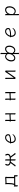

<svg xmlns="http://www.w3.org/2000/svg" viewBox="4042 -4787 916 9040"><g transform="rotate(-90 4500.0 -267.0)"><path d="M773 96Q773 100 768.5 102.5Q764 105 759 105Q746 105 729 96.5Q712 88 712 75V74Q713 57 713.5 35.5Q714 14 714 -8Q696 -9 669 -9Q642 -9 612 -9H493Q440 -9 390.5 -8Q341 -7 297 -2Q297 34 298 58.5Q299 83 300 100Q300 111 281 111Q268 111 253.5 104Q239 97 239 86V85Q241 68 241.5 54.5Q242 41 242 22Q242 -2 240.5 -20.5Q239 -39 237 -59V-62Q237 -72 247 -72Q250 -72 252 -71Q263 -68 275 -63.5Q287 -59 301 -54L313 -55Q332 -108 340.5 -166Q349 -224 349 -291V-386Q349 -402 349 -416.5Q349 -431 347 -443Q346 -451 345.5 -456.5Q345 -462 345 -466Q345 -480 357 -480Q366 -480 378 -476.5Q390 -473 399 -469.5Q408 -466 408 -466L601 -476Q617 -477 629 -480.5Q641 -484 654 -484Q664 -484 674.5 -476.5Q685 -469 692.5 -459Q700 -449 700 -442Q700 -430 694 -423.5Q688 -417 688 -406V-58Q702 -59 714.5 -62.5Q727 -66 735 -66Q751 -66 764.5 -50Q778 -34 778 -23Q778 -16 773.5 -8.5Q769 -1 769 9Q769 41 770.5 60Q772 79 773 95ZM634 -429 403 -417V-292Q403 -226 394.5 -166.5Q386 -107 371 -58Q399 -59 431 -59.5Q463 -60 492 -60Q528 -60 565.5 -60Q603 -60 634 -59Z M1463 -214Q1448 -215 1433 -216Q1418 -217 1404 -218Q1384 -192 1354.5 -153Q1325 -114 1296.5 -73.5Q1268 -33 1249 -1Q1243 9 1228 9Q1213 9 1197 0.5Q1181 -8 1181 -16Q1181 -19 1184 -22Q1197 -35 1215 -56.5Q1233 -78 1263.5 -118.5Q1294 -159 1344 -228Q1329 -232 1308.5 -240Q1288 -248 1268 -264Q1248 -280 1234.5 -305.5Q1221 -331 1221 -369Q1221 -392 1228 -417Q1235 -442 1251 -469Q1256 -476 1268 -476Q1281 -476 1294 -468.5Q1307 -461 1307 -449Q1307 -441 1302 -435Q1289 -418 1283.5 -400Q1278 -382 1278 -365Q1278 -341 1292 -318Q1306 -295 1345.5 -280Q1385 -265 1463 -264V-366Q1463 -376 1462.5 -397Q1462 -418 1461 -440Q1460 -462 1460 -473Q1460 -482 1475 -482Q1489 -482 1504 -474.5Q1519 -467 1519 -455Q1519 -447 1518.5 -430.5Q1518 -414 1517.5 -396Q1517 -378 1517 -366V-264Q1601 -264 1645 -277.5Q1689 -291 1705 -314Q1721 -337 1721 -365Q1721 -382 1715.5 -400Q1710 -418 1697 -435Q1692 -441 1692 -449Q1692 -461 1705 -468.5Q1718 -476 1731 -476Q1743 -476 1748 -469Q1764 -442 1771 -416.5Q1778 -391 1778 -368Q1778 -322 1759.5 -293.5Q1741 -265 1713 -250Q1685 -235 1655 -227Q1655 -227 1668 -209.5Q1681 -192 1699.5 -167.5Q1718 -143 1733 -122Q1751 -98 1774 -70Q1797 -42 1817 -22Q1820 -19 1820 -17Q1820 -9 1803.5 -0.5Q1787 8 1771 8Q1755 8 1750 -1Q1740 -18 1723.5 -42.5Q1707 -67 1690 -90Q1683 -101 1667.5 -122Q1652 -143 1635.5 -165Q1619 -187 1607.5 -202Q1596 -217 1596 -217Q1557 -214 1517 -214V-106Q1517 -100 1517.5 -79Q1518 -58 1519 -35Q1520 -12 1520 0Q1520 9 1505 9Q1492 9 1476.5 1.5Q1461 -6 1461 -18Q1461 -26 1461.5 -44.5Q1462 -63 1462.5 -81Q1463 -99 1463 -106Z M2337 -201V-198Q2337 -116 2374.5 -75Q2412 -34 2463 -34Q2528 -34 2581.5 -57.5Q2635 -81 2675 -124Q2687 -137 2696 -137Q2704 -137 2704 -127Q2704 -118 2689 -95Q2674 -72 2644.5 -46.5Q2615 -21 2569.5 -2.5Q2524 16 2463 16Q2412 16 2371.5 -9.5Q2331 -35 2307 -82.5Q2283 -130 2283 -195V-210Q2262 -224 2262 -240Q2262 -252 2279 -252Q2281 -252 2285.5 -252.5Q2290 -253 2290 -253Q2296 -289 2317.5 -329Q2339 -369 2372 -404Q2405 -439 2447 -461.5Q2489 -484 2538 -484Q2599 -484 2635 -463Q2671 -442 2686.5 -409Q2702 -376 2702 -340Q2702 -311 2695 -292Q2688 -273 2667.5 -259.5Q2647 -246 2607 -233Q2562 -220 2497 -210.5Q2432 -201 2349 -201ZM2365 -250Q2441 -250 2494.5 -258Q2548 -266 2582 -276Q2613 -285 2626.5 -293Q2640 -301 2644 -312Q2648 -323 2648 -341Q2648 -385 2619 -410.5Q2590 -436 2537 -436Q2500 -436 2467 -417.5Q2434 -399 2408.5 -370Q2383 -341 2366 -309Q2349 -277 2344 -250Z M3633 -226H3554L3392 -218Q3388 -218 3384.5 -217.5Q3381 -217 3377 -217V-108Q3377 -102 3378 -81Q3379 -60 3379.5 -37Q3380 -14 3380 -2Q3380 7 3365 7Q3352 7 3336.5 -0.5Q3321 -8 3321 -20Q3321 -28 3321.5 -46.5Q3322 -65 3322.5 -83Q3323 -101 3323 -108V-210Q3312 -212 3302.5 -226.5Q3293 -241 3293 -253Q3293 -267 3305 -267H3323V-367Q3323 -377 3322.5 -398Q3322 -419 3321 -441Q3320 -463 3320 -474Q3320 -483 3335 -483Q3349 -483 3364 -475.5Q3379 -468 3379 -456Q3379 -448 3378.5 -431.5Q3378 -415 3377.5 -397Q3377 -379 3377 -367V-266Q3381 -267 3384.5 -267Q3388 -267 3391 -267L3553 -275Q3568 -276 3586.5 -278Q3605 -280 3615 -280Q3625 -280 3633 -270V-367Q3633 -377 3632 -398Q3631 -419 3630.5 -441Q3630 -463 3630 -474Q3630 -483 3645 -483Q3659 -483 3674 -475.5Q3689 -468 3689 -456Q3689 -448 3688.5 -431.5Q3688 -415 3687.5 -397Q3687 -379 3687 -367V-108Q3687 -102 3687.5 -81Q3688 -60 3689 -37Q3690 -14 3690 -2Q3690 7 3675 7Q3662 7 3646.5 -0.5Q3631 -8 3631 -20Q3631 -28 3631.5 -46.5Q3632 -65 3632.5 -83Q3633 -101 3633 -108Z M4633 -226H4554L4392 -218Q4388 -218 4384.5 -217.5Q4381 -217 4377 -217V-108Q4377 -102 4378 -81Q4379 -60 4379.5 -37Q4380 -14 4380 -2Q4380 7 4365 7Q4352 7 4336.5 -0.5Q4321 -8 4321 -20Q4321 -28 4321.5 -46.5Q4322 -65 4322.5 -83Q4323 -101 4323 -108V-210Q4312 -212 4302.5 -226.5Q4293 -241 4293 -253Q4293 -267 4305 -267H4323V-367Q4323 -377 4322.5 -398Q4322 -419 4321 -441Q4320 -463 4320 -474Q4320 -483 4335 -483Q4349 -483 4364 -475.5Q4379 -468 4379 -456Q4379 -448 4378.5 -431.5Q4378 -415 4377.5 -397Q4377 -379 4377 -367V-266Q4381 -267 4384.5 -267Q4388 -267 4391 -267L4553 -275Q4568 -276 4586.5 -278Q4605 -280 4615 -280Q4625 -280 4633 -270V-367Q4633 -377 4632 -398Q4631 -419 4630.5 -441Q4630 -463 4630 -474Q4630 -483 4645 -483Q4659 -483 4674 -475.5Q4689 -468 4689 -456Q4689 -448 4688.5 -431.5Q4688 -415 4687.5 -397Q4687 -379 4687 -367V-108Q4687 -102 4687.5 -81Q4688 -60 4689 -37Q4690 -14 4690 -2Q4690 7 4675 7Q4662 7 4646.5 -0.5Q4631 -8 4631 -20Q4631 -28 4631.5 -46.5Q4632 -65 4632.5 -83Q4633 -101 4633 -108Z M5643 -395Q5610 -343 5566 -278Q5522 -213 5475.5 -147.5Q5429 -82 5387 -26Q5378 -14 5370.5 -1.5Q5363 11 5351 11Q5332 11 5316 -2Q5300 -15 5300 -29V-31Q5301 -40 5302 -57Q5303 -74 5303 -86V-364Q5303 -374 5302.5 -395Q5302 -416 5301 -438Q5300 -460 5300 -471Q5300 -480 5315 -480Q5329 -480 5344 -472.5Q5359 -465 5359 -453Q5359 -445 5358.5 -428.5Q5358 -412 5357.5 -394Q5357 -376 5357 -364V-78Q5396 -128 5441 -191Q5486 -254 5532.5 -322Q5579 -390 5620 -455Q5625 -463 5629 -472Q5633 -481 5646 -481Q5655 -481 5668 -476.5Q5681 -472 5691 -465.5Q5701 -459 5701 -452Q5701 -442 5699 -435.5Q5697 -429 5697 -415V-106Q5697 -100 5697.5 -79Q5698 -58 5699 -35Q5700 -12 5700 0Q5700 9 5685 9Q5672 9 5656.5 1.5Q5641 -6 5641 -18Q5641 -26 5641.5 -44.5Q5642 -63 5642.5 -81Q5643 -99 5643 -106Z M6474 -141Q6432 -69 6384.5 -36.5Q6337 -4 6281 -4Q6213 -4 6170 -54Q6127 -104 6127 -198Q6127 -254 6146 -305.5Q6165 -357 6198 -397Q6231 -437 6273.5 -460.5Q6316 -484 6362 -484Q6397 -484 6426.5 -468.5Q6456 -453 6474 -421V-594Q6474 -623 6473 -652Q6472 -681 6472 -697Q6472 -705 6487 -705Q6500 -705 6515 -697.5Q6530 -690 6530 -679Q6530 -668 6529 -643.5Q6528 -619 6528 -593V-362Q6544 -398 6573 -425.5Q6602 -453 6638 -468.5Q6674 -484 6711 -484Q6788 -484 6830 -432Q6872 -380 6872 -286Q6872 -232 6856 -181.5Q6840 -131 6811 -91Q6782 -51 6742 -28Q6702 -5 6653 -5Q6617 -5 6582.5 -21.5Q6548 -38 6528 -71V59Q6528 89 6529.5 117Q6531 145 6531 162Q6531 171 6516 171Q6503 171 6487.5 163.5Q6472 156 6472 145Q6472 134 6473 107Q6474 80 6474 58ZM6474 -386Q6469 -379 6460 -379Q6455 -379 6452 -383Q6435 -412 6412 -424Q6389 -436 6363 -436Q6326 -436 6293.5 -415.5Q6261 -395 6236.5 -360.5Q6212 -326 6198 -284.5Q6184 -243 6184 -201Q6184 -125 6212 -89.5Q6240 -54 6281 -54Q6314 -54 6348 -73Q6382 -92 6410.5 -124.5Q6439 -157 6456.5 -199Q6474 -241 6474 -287ZM6529 -117Q6533 -119 6535 -119Q6545 -119 6555 -105Q6574 -78 6597.5 -65.5Q6621 -53 6646 -53Q6697 -53 6734.5 -85.5Q6772 -118 6793 -170.5Q6814 -223 6814 -281Q6814 -358 6787 -396Q6760 -434 6711 -434Q6672 -434 6634.5 -411.5Q6597 -389 6569.5 -350Q6542 -311 6532 -260Q6530 -252 6529.5 -230Q6529 -208 6529 -179Z M7337 -201V-198Q7337 -116 7374.5 -75Q7412 -34 7463 -34Q7528 -34 7581.5 -57.5Q7635 -81 7675 -124Q7687 -137 7696 -137Q7704 -137 7704 -127Q7704 -118 7689 -95Q7674 -72 7644.5 -46.5Q7615 -21 7569.5 -2.5Q7524 16 7463 16Q7412 16 7371.5 -9.5Q7331 -35 7307 -82.5Q7283 -130 7283 -195V-210Q7262 -224 7262 -240Q7262 -252 7279 -252Q7281 -252 7285.5 -252.5Q7290 -253 7290 -253Q7296 -289 7317.5 -329Q7339 -369 7372 -404Q7405 -439 7447 -461.5Q7489 -484 7538 -484Q7599 -484 7635 -463Q7671 -442 7686.5 -409Q7702 -376 7702 -340Q7702 -311 7695 -292Q7688 -273 7667.5 -259.5Q7647 -246 7607 -233Q7562 -220 7497 -210.5Q7432 -201 7349 -201ZM7365 -250Q7441 -250 7494.5 -258Q7548 -266 7582 -276Q7613 -285 7626.5 -293Q7640 -301 7644 -312Q7648 -323 7648 -341Q7648 -385 7619 -410.5Q7590 -436 7537 -436Q7500 -436 7467 -417.5Q7434 -399 7408.5 -370Q7383 -341 7366 -309Q7349 -277 7344 -250Z M8305 -368Q8305 -399 8304 -427Q8303 -455 8302 -472Q8302 -481 8317 -481Q8331 -481 8346.5 -473.5Q8362 -466 8362 -454Q8362 -448 8361.5 -433Q8361 -418 8361 -401Q8361 -384 8360.5 -372Q8360 -360 8360 -360Q8377 -397 8408 -425Q8439 -453 8478 -468.5Q8517 -484 8556 -484Q8637 -484 8681 -430Q8725 -376 8725 -278Q8725 -221 8708 -168.5Q8691 -116 8660.5 -74.5Q8630 -33 8587.5 -9Q8545 15 8494 15Q8456 15 8417.5 -2.5Q8379 -20 8359 -54V56Q8359 87 8360.5 116Q8362 145 8362 162Q8362 171 8347 171Q8334 171 8318.5 163.5Q8303 156 8303 144Q8303 132 8304 106.5Q8305 81 8305 55ZM8359 -100Q8363 -102 8366 -102Q8371 -102 8377 -98.5Q8383 -95 8388 -87Q8408 -59 8434 -46Q8460 -33 8487 -33Q8541 -33 8581.5 -67.5Q8622 -102 8644.5 -157Q8667 -212 8667 -273Q8667 -353 8637 -393.5Q8607 -434 8556 -434Q8514 -434 8473.5 -410.5Q8433 -387 8403.5 -346Q8374 -305 8363 -252Q8360 -239 8359.5 -195Q8359 -151 8359 -100Z"/></g></svg>

Font: Moon Stars Kai HW Light
Style: Regular
Weight: 300
Designer: GuiWonder
Version: Version 1.101